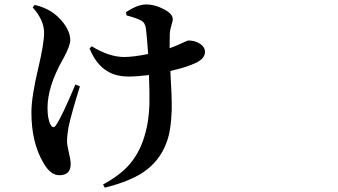

<svg xmlns="http://www.w3.org/2000/svg" viewBox="-20 -780 1540 874"><path d="M457 74.2 449.2 59.6Q529.3 16.6 573.2 -36.1Q622.1 -94.7 643.6 -181.6Q657.2 -230.5 660.2 -304.7Q661.1 -349.6 658.2 -438.5Q603.5 -431.6 566.4 -431.6Q509.8 -431.6 471.7 -454.1Q418 -484.4 387.7 -559.6L397.5 -569.3Q476.6 -520.5 545.9 -520.5Q585.9 -520.5 654.3 -534.2Q648.4 -620.1 644.5 -647.5Q641.6 -675.8 624 -685.5Q604.5 -697.3 555.7 -710L553.7 -724.6Q606.4 -759.8 645.5 -759.8Q683.6 -759.8 723.6 -739.3Q766.6 -717.8 766.6 -692.4Q766.6 -685.5 761.7 -669.9Q753.9 -645.5 752.9 -626Q752 -608.4 752 -560.5Q774.4 -568.4 789.1 -575.2Q799.8 -580.1 815.4 -586.9Q834 -595.7 837.9 -595.7Q866.2 -595.7 888.7 -582Q913.1 -566.4 913.1 -543.9Q913.1 -513.7 872.1 -494.1Q832 -474.6 755.9 -457Q755.9 -454.1 755.9 -449.2Q762.7 -337.9 761.7 -281.2Q758.8 -184.6 738.3 -131.8Q707 -45.9 630.9 4.9Q567.4 46.9 457 74.2ZM250 17.6Q209 17.6 176.8 -40Q123 -131.8 123 -267.6Q123 -340.8 155.3 -474.6Q180.7 -583 180.7 -630.9Q180.7 -688.5 128.9 -746.1L137.7 -757.8Q180.7 -748 215.8 -725.6Q244.1 -707 269.5 -674.8Q299.8 -633.8 299.8 -597.7Q299.8 -572.3 270.5 -517.6Q267.6 -512.7 266.6 -510.7Q196.3 -386.7 196.3 -289.1Q196.3 -238.3 210 -212.9Q222.7 -190.4 235.4 -210.9Q262.7 -251 323.2 -395.5L343.8 -386.7Q306.6 -268.6 292 -202.1Q285.2 -164.1 285.2 -136.7Q285.2 -119.1 293.5 -85.4Q301.8 -51.8 301.8 -33.2Q301.8 17.6 250 17.6Z"/></svg>

Font: Bpmf GenYo Min B
Style: B
Weight: 700
Foundry: But Ko
Version: Version 1.320